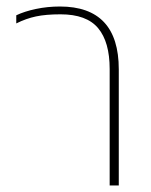

<svg xmlns="http://www.w3.org/2000/svg" viewBox="-20 -570 465 590"><path d="M166 -526Q121 -526 90.5 -519.5Q60 -513 30 -498V-523Q55 -535 90.5 -542.5Q126 -550 164 -550Q345 -550 345 -357V0H317V-358Q317 -441 281.5 -483.5Q246 -526 166 -526Z"/></svg>

Font: Prompt Thin
Style: Regular
Weight: 100
Designer: Katatrad Team
Foundry: CadsonDemak
Version: Version 1.030